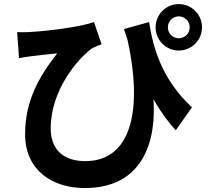

<svg xmlns="http://www.w3.org/2000/svg" viewBox="-20 -859 1040 958"><path d="M723.9 -748.9 598.3 -714C667.8 -496.2 747.2 -329.9 856.9 -208.7L937.8 -323.6C785.5 -464.7 743.6 -623.3 723.9 -748.9ZM65.6 -698.9 74.9 -568.9C97.6 -573.2 113.2 -575.5 134.1 -578.2C163.9 -581.9 227.4 -589.2 265.5 -592.9C172.3 -473.9 105.2 -352.3 105.2 -189.9C105.2 -8.7 241.6 79.3 402.6 79.3C735.6 79.3 783.5 -225.9 727.7 -495.1L610.5 -686.5C699.5 -304.7 632.4 -55 405.2 -55C309.5 -55 233 -101.4 233 -218.3C233 -410 368.1 -564.7 436.3 -616C451.8 -624.9 472.5 -632.5 486.8 -637.8L448.9 -748.9C383.7 -724.8 216.8 -703.5 122.1 -698.9C103.3 -697.9 83.1 -697.9 65.6 -698.9ZM817.6 -722.6C817.6 -752.9 842 -777.4 872.1 -777.4C902.2 -777.4 926.6 -752.9 926.6 -722.6C926.6 -692.6 902.2 -668.1 872.1 -668.1C841.8 -668.1 817.6 -692.6 817.6 -722.6ZM756.4 -722.6C756.4 -658.6 807.9 -606.9 872.1 -606.9C936.1 -606.9 988 -658.6 988 -722.6C988 -786.9 936.1 -838.6 872.1 -838.6C807.9 -838.6 756.4 -786.9 756.4 -722.6Z"/></svg>

Font: Source Han Sans JP VF
Style: Regular
Weight: 250
Designer: Ryoko NISHIZUKA 西塚涼子 (kana, bopomofo & ideographs); Paul D. Hunt (Latin, Greek & Cyrillic); Sandoll Communications 산돌커뮤니
Foundry: Adobe
Version: Version 2.004;hotconv 1.0.118;makeotfexe 2.5.65603